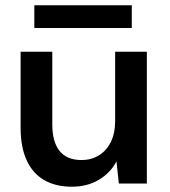

<svg xmlns="http://www.w3.org/2000/svg" viewBox="-20 -695 642 727"><path d="M252 12Q191 12 147.5 -13Q104 -38 81 -88Q58 -138 58 -212V-499H178V-224Q178 -158 205.5 -123.5Q233 -89 289 -89Q325 -89 354 -106.5Q383 -124 399.5 -157Q416 -190 416 -238V-499H536V0H430L421 -84Q398 -40 354 -14Q310 12 252 12ZM110 -589V-675H479V-589Z"/></svg>

Font: DM Sans 20pt SemiBold
Style: Regular
Weight: 600
Version: Version 4.004;gftools[0.9.30]